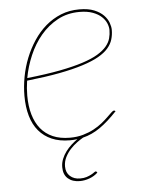

<svg xmlns="http://www.w3.org/2000/svg" viewBox="-50 -537 559 745"><g transform="rotate(-5 230.0 -165.0)"><path d="M295.5 135Q297 135 297.5 135.5Q298 136 299 137L301.5 140Q288 153 269 160Q250 167 231 167Q202.5 167 185 151.8Q167.5 136.5 167.5 107.5Q167.5 90.5 173.8 75.2Q180 60 189.8 47Q199.5 34 211.5 23.2Q223.5 12.5 235.5 4Q228.5 5 221.2 5.5Q214 6 206.5 6Q166.5 6 136.2 -7Q106 -20 85.8 -44Q65.5 -68 55.5 -102.8Q45.5 -137.5 45.5 -181Q45.5 -217 52.5 -254.8Q59.5 -292.5 73.5 -327.5Q87.5 -362.5 108 -393.5Q128.5 -424.5 155.2 -447.5Q182 -470.5 214.8 -483.8Q247.5 -497 286.5 -497Q321.5 -497 344.5 -487.5Q367.5 -478 381 -464Q394.5 -450 400 -434.5Q405.5 -419 405.5 -407Q405.5 -387.5 400.2 -369.8Q395 -352 381.2 -336Q367.5 -320 343 -306Q318.5 -292 280.2 -279.8Q242 -267.5 188 -257.2Q134 -247 61 -239Q56.5 -209.5 56.5 -181Q56.5 -140 66 -107.2Q75.5 -74.5 94.2 -51.5Q113 -28.5 141.2 -16.2Q169.5 -4 207.5 -4Q236 -4 259.2 -10.8Q282.5 -17.5 301 -27.5Q319.5 -37.5 333.8 -49Q348 -60.5 358.2 -70.5Q368.5 -80.5 375.5 -87.2Q382.5 -94 386.5 -94Q389.5 -94 391.5 -92L392.5 -91Q357 -53 325 -30.8Q293 -8.5 258 0Q247.5 6 233.8 16Q220 26 207.8 39.2Q195.5 52.5 187 69.2Q178.5 86 178.5 105.5Q178.5 129.5 193.8 143.2Q209 157 233 157Q248 157 258.5 153.5Q269 150 276.5 146Q284 142 288.5 138.5Q293 135 295.5 135ZM286.5 -487Q239 -487 201.2 -466.5Q163.5 -446 135.2 -412.5Q107 -379 88.8 -336.2Q70.5 -293.5 62.5 -249Q136.5 -257 190 -267.2Q243.5 -277.5 280.5 -289.5Q317.5 -301.5 340.2 -315.2Q363 -329 375.5 -344Q388 -359 392.2 -374.8Q396.5 -390.5 396.5 -407Q396.5 -419 390.8 -433Q385 -447 372.2 -459Q359.5 -471 338.2 -479Q317 -487 286.5 -487Z"/></g></svg>

Font: Lato Hairline
Style: Italic
Weight: 100
Italic angle: -7°
Designer: Lukasz Dziedzic
Foundry: tyPoland Lukasz Dziedzic
Version: Version 2.007; 2014-02-27